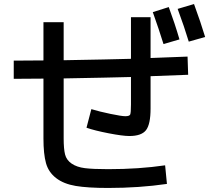

<svg xmlns="http://www.w3.org/2000/svg" viewBox="-20 -875 1040 950"><path d="M195 -765H295V-577Q521 -581 628 -584V-790H725V-588Q847 -592 908 -595L911 -505Q849 -502 725 -498V-338Q725 -260 702.5 -231Q680 -202 620 -202Q587 -202 517.5 -215.5Q448 -229 408 -243L432 -335Q471 -323 526.5 -311.5Q582 -300 600 -300Q620 -300 624 -308Q628 -316 628 -358V-494Q521 -491 295 -487V-190Q295 -138 302 -110.5Q309 -83 334.5 -65.5Q360 -48 400 -43Q440 -38 515 -38Q668 -38 797 -57L806 35Q669 55 515 55Q414 55 354.5 45Q295 35 257.5 6Q220 -23 207.5 -68Q195 -113 195 -190V-486Q170 -486 121 -485.5Q72 -485 48 -485V-575Q72 -575 121 -575.5Q170 -576 195 -576ZM736 -815 815 -840Q845 -759 868 -680L789 -657Q767 -728 736 -815ZM859 -831 940 -855Q974 -762 995 -692L914 -669Q892 -742 859 -831Z"/></svg>

Font: Mplus 1p Medium
Style: Regular
Weight: 500
Version: Version 1.061